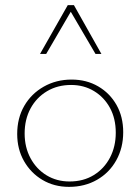

<svg xmlns="http://www.w3.org/2000/svg" viewBox="-20 -723 547 748"><path d="M249 5Q191 5 145.5 -22Q100 -49 73.5 -95.5Q47 -142 47 -201Q47 -263 74.5 -310.5Q102 -358 150.5 -385.5Q199 -413 259 -413Q317 -413 362.5 -386.5Q408 -360 434 -314Q460 -268 460 -208Q460 -147 433 -98.5Q406 -50 358 -22.5Q310 5 249 5ZM251 -16Q305 -16 345.5 -41Q386 -66 408.5 -109Q431 -152 431 -206Q431 -261 408.5 -302.5Q386 -344 346.5 -368Q307 -392 257 -392Q204 -392 163 -367.5Q122 -343 99 -300.5Q76 -258 76 -203Q76 -149 99 -106.5Q122 -64 161.5 -40Q201 -16 251 -16ZM352 -513 250 -687 244 -703H268L375 -513ZM136 -513 244 -703H268L262 -688L160 -513Z"/></svg>

Font: Ysabeau Office Thin
Style: Regular
Weight: 250
Designer: Christian Thalmann (Catharsis Fonts)
Version: Version 2.001;gftools[0.9.30]; featfreeze: tnum,lnum,ss02